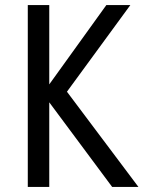

<svg xmlns="http://www.w3.org/2000/svg" viewBox="-20 -740 583 760"><path d="M424 0 175 -335V0H90V-720H175V-406L401 -720H496L245 -377L528 0Z"/></svg>

Font: Carrois Gothic
Style: Regular
Weight: 400
Designer: Ralph du Carrois
Foundry: Ralph du Carrois
Version: Version 1.002